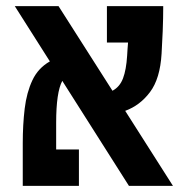

<svg xmlns="http://www.w3.org/2000/svg" viewBox="-20 -606 626 626"><path d="M400.4 0 183.1 -342.3Q163.1 -305.2 163.1 -205.6V-118.7H237.3V0H54.2V-139.2Q54.2 -199.2 60.5 -252Q66.9 -304.7 85.7 -344.5Q104.5 -384.3 142.6 -405.8L28.3 -585.9H170.9L346.7 -310.1Q370.6 -322.8 381.1 -350.6Q391.6 -378.4 394.5 -424.3Q395 -434.6 395.8 -445.6Q396.5 -456.5 397.5 -467.3H328.6V-585.9H512.2Q512.2 -547.4 510.5 -504.4Q508.8 -461.4 506.8 -430.7Q502 -349.6 469.2 -305.9Q436.5 -262.2 388.2 -244.6L543.9 0Z"/></svg>

Font: Cascadia Mono PL SemiBold
Style: Regular
Weight: 600
Monospace: yes
Designer: Aaron Bell
Foundry: Saja Typeworks
Version: Version 2404.023; ttfautohint (v1.8.4)